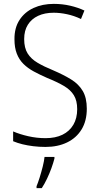

<svg xmlns="http://www.w3.org/2000/svg" viewBox="-20 -744 512 985"><path d="M425.3 -186.5Q425.3 -123.5 398.4 -79.8Q371.6 -36.1 324 -13.2Q276.4 9.8 213.4 9.8Q180.7 9.8 150.9 6.1Q121.1 2.4 95.2 -3.9Q69.3 -10.3 47.4 -19.5V-69.8Q81.1 -55.2 124.8 -45.2Q168.5 -35.2 213.9 -35.2Q264.2 -35.2 300.3 -52.7Q336.4 -70.3 356.2 -103.8Q376 -137.2 376 -184.1Q376 -227.5 359.1 -255.1Q342.3 -282.7 308.1 -303Q273.9 -323.2 220.7 -344.7Q184.1 -360.8 153.3 -377.4Q122.6 -394 100.3 -416Q78.1 -438 66.2 -468.8Q54.2 -499.5 54.2 -542.5Q53.7 -601.1 80.1 -641.6Q106.4 -682.1 152.1 -703.1Q197.8 -724.1 255.9 -724.1Q299.8 -724.1 339.8 -714.8Q379.9 -705.6 413.1 -689.9L395.5 -646.5Q359.4 -663.6 323.5 -671.1Q287.6 -678.7 255.4 -678.7Q209.5 -678.7 175.5 -662.8Q141.6 -647 122.8 -616.9Q104 -586.9 104 -543.5Q104 -498 121.8 -469.7Q139.6 -441.4 172.9 -421.9Q206.1 -402.3 251.5 -383.8Q306.2 -360.4 345 -336.4Q383.8 -312.5 404.5 -277.3Q425.3 -242.2 425.3 -186.5ZM259.3 61V69.3Q253.4 92.3 243.7 119.1Q233.9 146 221.4 172.4Q209 198.7 194.3 221.2H167.5V211.4Q174.8 194.3 183.3 167Q191.9 139.6 199.2 110.6Q206.5 81.5 208.5 61Z"/></svg>

Font: Open Sans SemiCondensed Light
Style: Regular
Weight: 300
Width: 4
Designer: Monotype Design Team
Foundry: Monotype Imaging Inc.
Version: Version 3.000